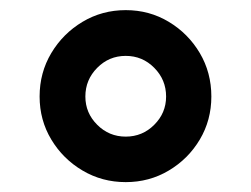

<svg xmlns="http://www.w3.org/2000/svg" viewBox="-20 -753 498 381"><path d="M229.5 -391.6Q182.6 -391.6 143.8 -414.6Q105 -437.5 81.8 -476.1Q58.6 -514.6 58.6 -561.5Q58.6 -608.9 81.8 -647.7Q105 -686.5 143.8 -709.7Q182.6 -732.9 229.5 -732.9Q276.4 -732.9 314.9 -709.7Q353.5 -686.5 376.5 -647.7Q399.4 -608.9 399.4 -561.5Q399.4 -514.6 376.5 -476.1Q353.5 -437.5 314.9 -414.6Q276.4 -391.6 229.5 -391.6ZM229.5 -481.9Q262.7 -481.9 286.1 -505.4Q309.6 -528.8 309.6 -561.5Q309.6 -594.7 286.1 -618.4Q262.7 -642.1 229.5 -642.1Q196.3 -642.1 172.9 -618.4Q149.4 -594.7 149.4 -561.5Q149.4 -528.8 172.9 -505.4Q196.3 -481.9 229.5 -481.9Z"/></svg>

Font: Inter-SemiBold
Style: Regular
Weight: 600
Designer: Rasmus Andersson
Foundry: rsms
Version: Version 4.000;git-a52131595